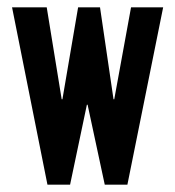

<svg xmlns="http://www.w3.org/2000/svg" viewBox="-20 -506 480 526"><path d="M13 -486H108L149 -234H151L194 -486H254L291 -234H293L339 -486H427L329 0H267L220 -219H218L172 0H110Z"/></svg>

Font: Osterbar
Style: Regular
Weight: 500
Width: 3
Designer: Peter Wiegel, Basierend auf Erbar schmal-halbfette Grotesk v. Jacob Erbar
Foundry: Peter Wiegel
Version: Version 1.0